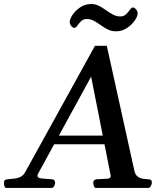

<svg xmlns="http://www.w3.org/2000/svg" viewBox="-69 -931 777 951"><path d="M478.5 -65.4 382.3 -551.3 119.6 -70.8Q118.2 -68.4 117.4 -65.4Q116.7 -62.5 116.7 -60.1Q116.7 -48.8 137.5 -46.9Q158.2 -44.9 187.5 -43Q197.8 -42 200.7 -37.4Q203.6 -32.7 204.1 -24.9Q203.6 -19 199.2 -9.5Q194.8 0 186 0H-36.6Q-44.4 0 -47.1 -9.3Q-49.8 -18.6 -49.3 -24.4Q-49.3 -35.6 -45.2 -38.8Q-41 -42 -31.7 -43Q-17.6 -44.9 -0.5 -46.1Q16.6 -47.4 32.5 -54.9Q48.3 -62.5 58.1 -82.5L401.4 -704.1H460L597.2 -82.5Q603 -62.5 615 -54.7Q627 -46.9 640.9 -45.4Q654.8 -43.9 665.5 -43Q675.3 -42 679.2 -39.1Q683.1 -36.1 683.1 -24.9Q682.6 -19 678 -9.5Q673.3 0 665 0H407.7Q399.4 0 396 -9.5Q392.6 -19 393.1 -24.4Q392.1 -41 409.7 -43Q440.9 -44.9 460.2 -45.7Q479.5 -46.4 479.5 -59.1Q479.5 -61 478.5 -65.4ZM181.6 -216.3 195.3 -259.3H471.2L479 -216.3ZM505.9 -775.9Q483.9 -775.9 465.3 -784.9Q446.8 -793.9 429.9 -806.4Q413.1 -818.8 396.2 -827.9Q379.4 -836.9 360.8 -836.9Q343.8 -836.9 332.5 -825.9Q321.3 -814.9 314 -804Q306.6 -793 299.8 -793Q291.5 -793 283.9 -802.2Q276.4 -811.5 276.4 -822.3Q276.4 -836.4 290.3 -857.4Q304.2 -878.4 328.4 -894.8Q352.5 -911.1 382.3 -911.1Q403.3 -911.1 421.4 -901.9Q439.5 -892.6 456.3 -880.4Q473.1 -868.2 490.5 -858.9Q507.8 -849.6 526.9 -849.6Q544.4 -849.6 555.7 -860.6Q566.9 -871.6 574.7 -882.8Q582.5 -894 588.4 -894Q596.7 -894 604.7 -884.8Q612.8 -875.5 612.8 -864.3Q612.8 -850.6 598.4 -829.3Q584 -808.1 559.8 -792Q535.6 -775.9 505.9 -775.9Z"/></svg>

Font: Gelasio Medium
Style: Italic
Weight: 500
Italic angle: -8.5°
Designer: Eben Sorkin
Foundry: Eben Sorkin
Version: Version 1.008